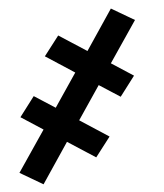

<svg xmlns="http://www.w3.org/2000/svg" viewBox="-71 -525 619 725"><g transform="rotate(-5 239.0 -162.5)"><path d="M65 157 -22 106 83 -49 0 -103 57 -178 136 -127 221 -253 112 -324 169 -398 274 -330 376 -482 463 -431 358 -276 441 -222 384 -147 305 -198 220 -72 329 -1 272 73 167 5Z"/></g></svg>

Font: Iosevka Slab Extrabold
Style: Italic
Weight: 800
Italic angle: -9°
Monospace: yes
Designer: Belleve Invis
Foundry: Belleve Invis
Version: Version 11.1.0; ttfautohint (v1.8.3)